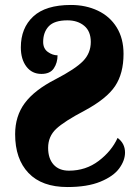

<svg xmlns="http://www.w3.org/2000/svg" viewBox="-20 -744 554 774"><path d="M41 -203Q41 -276 80 -328.5Q119 -381 203 -424Q284 -466 315 -498Q346 -530 346 -575Q346 -618 319.5 -640Q293 -662 252 -662Q199 -662 176.5 -638Q154 -614 154 -575Q154 -548 173 -534.5Q192 -521 212 -521Q212 -491 197 -468.5Q182 -446 147 -446Q109 -446 86.5 -475.5Q64 -505 64 -553Q64 -631 114 -677.5Q164 -724 266 -724Q326 -724 374.5 -701Q423 -678 450.5 -633.5Q478 -589 478 -527Q478 -448 444 -397Q410 -346 321 -298Q239 -255 206.5 -224.5Q174 -194 174 -148Q174 -105 196 -80.5Q218 -56 258 -56Q326 -56 378 -95.5Q430 -135 454 -188Q484 -166 484 -129Q484 -97 460.5 -65Q437 -33 384.5 -11.5Q332 10 252 10Q149 10 95 -46.5Q41 -103 41 -203Z"/></svg>

Font: Noto Serif CondBlack
Style: Regular
Weight: 900
Width: 3
Designer: Monotype Design Team
Foundry: Monotype Imaging Inc.
Version: Version 1.001